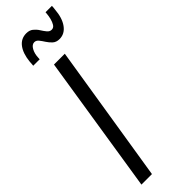

<svg xmlns="http://www.w3.org/2000/svg" viewBox="-303 -910 916 916"><g transform="rotate(-45 155.0 -452.5)"><path d="M9 0 119 -700H192L80 0ZM45 -766Q46 -772 46 -776.5Q46 -781 47 -792Q52 -842 73.5 -870.5Q95 -899 131 -899Q152 -899 165.5 -888Q179 -877 188 -862.5Q197 -848 206.5 -836.5Q216 -825 229 -825Q242 -825 249.5 -837Q257 -849 261 -865Q265 -881 266 -894Q266 -896 266.5 -899.5Q267 -903 267 -905H310Q310 -896 308 -882Q304 -829 281.5 -798Q259 -767 224 -767Q203 -767 190 -778.5Q177 -790 167.5 -805Q158 -820 149 -831Q140 -842 128 -842Q112 -842 101 -822.5Q90 -803 89 -776Q88 -769 88.5 -768Q89 -767 89 -766Z"/></g></svg>

Font: Georama SemiCondensed
Style: Italic
Weight: 400
Width: 4
Italic angle: -9°
Designer: Jean-Baptiste Levee
Foundry: Production Type
Version: Version 1.000